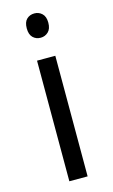

<svg xmlns="http://www.w3.org/2000/svg" viewBox="-115 -779 483 823"><g transform="rotate(-15 126.5 -367.0)"><path d="M167 0H85.9V-535.2H167ZM79.1 -680.2Q79.1 -708 92.8 -720.9Q106.4 -733.9 127 -733.9Q146.5 -733.9 160.6 -720.7Q174.8 -707.5 174.8 -680.2Q174.8 -652.8 160.6 -639.4Q146.5 -626 127 -626Q106.4 -626 92.8 -639.4Q79.1 -652.8 79.1 -680.2Z"/></g></svg>

Font: HunimalSansv1.5
Style: Regular
Weight: 400
Foundry: Ascender Corporation
Version: Version 1.10